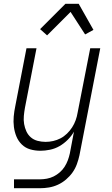

<svg xmlns="http://www.w3.org/2000/svg" viewBox="-20 -785 590 1015"><path d="M192 210H54V163H192Q209 163 228 159.5Q247 156 264 147.5Q281 139 296 126Q311 113 321.5 96.5Q332 80 338.5 62.5Q345 45 349 27L371 -89Q358 -66 338 -46Q318 -26 294.5 -12.5Q271 1 244.5 6.5Q218 12 194 12Q165 12 139.5 4.5Q114 -3 95.5 -21Q77 -39 67 -63Q57 -87 53.5 -114Q50 -141 52.5 -169Q55 -197 61 -225L120 -530H173L112 -216Q108 -194 106 -172Q104 -150 107.5 -129.5Q111 -109 119.5 -90.5Q128 -72 143 -59Q158 -46 178.5 -40.5Q199 -35 221 -35Q241 -35 261 -39.5Q281 -44 299.5 -53.5Q318 -63 334 -78.5Q350 -94 361.5 -112Q373 -130 380 -149.5Q387 -169 390 -188L457 -530H510L400 36Q395 59 386.5 82.5Q378 106 363.5 126.5Q349 147 329 164Q309 181 286 191.5Q263 202 239 206Q215 210 192 210ZM229 -598 192 -631 326 -765H396L474 -627L430 -603L353 -722Z"/></svg>

Font: Lode Dark
Style: Italic
Weight: 400
Italic angle: -11°
Monospace: yes
Designer: Belleve Invis
Foundry: Belleve Invis
Version: Version 29.2.0; ttfautohint (v1.8.3)